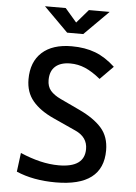

<svg xmlns="http://www.w3.org/2000/svg" viewBox="-60 -943 706 999"><g transform="rotate(5 293.0 -444.0)"><path d="M269 9.8Q150.9 9.8 63 -28.3L75.7 -127Q129.4 -104 179.4 -92Q229.5 -80.1 276.9 -80.1Q411.6 -80.1 411.6 -176.8Q411.6 -238.8 348.1 -267.6L228 -322.3Q157.2 -354.5 119.4 -399.9Q81.5 -445.3 81.5 -512.7Q81.5 -603.5 136.2 -653.3Q190.9 -703.1 291 -703.1Q360.8 -703.1 414.6 -682.6Q468.3 -662.1 518.1 -615.7L449.7 -546.4Q406.7 -581.5 369.4 -597.4Q332 -613.3 291.5 -613.3Q241.2 -613.3 213.6 -589.1Q186 -564.9 186 -517.6Q186 -483.9 204.1 -462.6Q222.2 -441.4 257.3 -424.8L358.9 -377Q436 -340.8 476.1 -295.4Q516.1 -250 516.1 -178.7Q516.1 9.8 269 9.8ZM260.7 -771.5 133.8 -898.4H242.2L302.7 -828.1L363.3 -898.4H471.7L344.7 -771.5Z"/></g></svg>

Font: Cascadia Mono PL
Style: Regular
Weight: 400
Monospace: yes
Designer: Aaron Bell
Foundry: Saja Typeworks
Version: Version 2404.023; ttfautohint (v1.8.4)